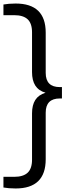

<svg xmlns="http://www.w3.org/2000/svg" viewBox="-38 -838 388 1088"><path d="M50.5 230Q31 230 13 228.5Q-5 227 -18.5 224.5V164H42.5Q93.5 164 118.5 140.8Q143.5 117.5 143.5 67V-195.5Q143.5 -242.5 162 -271.5Q180.5 -300.5 220 -312.5Q180.5 -324 162 -353.2Q143.5 -382.5 143.5 -429.5V-655Q143.5 -705.5 118.5 -728.8Q93.5 -752 42.5 -752H-18.5V-812.5Q-5 -815 13 -816.5Q31 -818 50.5 -818Q221 -818 221 -653V-425Q221 -344.5 301 -344.5H313V-280H301Q221 -280 221 -199.5V64.5Q221 230 50.5 230Z"/></svg>

Font: Encode Sans SemiCondensed SemiCondensed
Style: Regular
Weight: 400
Width: 4
Designer: Multiple Designers
Foundry: Impallari Type
Version: Version 3.000; ttfautohint (v1.8.3) -l 8 -r 50 -G 200 -x 14 